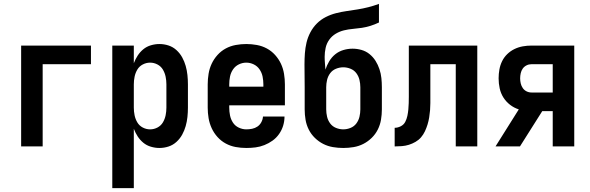

<svg xmlns="http://www.w3.org/2000/svg" viewBox="-20 -755 3040 990"><path d="M89 0V-520H449V-424H200V0Z M559 215V-520H670V-429Q678 -450 690 -468.5Q702 -487 719 -501Q736 -515 758 -521.5Q780 -528 802 -528Q826 -528 849 -520.5Q872 -513 890 -496.5Q908 -480 919.5 -459Q931 -438 937.5 -415Q944 -392 946.5 -368Q949 -344 949 -320V-200Q949 -176 946.5 -152Q944 -128 937.5 -105Q931 -82 919.5 -61Q908 -40 890 -23.5Q872 -7 849 0.5Q826 8 802 8Q780 8 758 1.5Q736 -5 719 -19Q702 -33 690 -51.5Q678 -70 670 -91V215ZM754 -88Q774 -88 792 -97.5Q810 -107 820 -124Q830 -141 834 -160.5Q838 -180 838 -200V-320Q838 -340 834 -359.5Q830 -379 820 -396Q810 -413 792 -422.5Q774 -432 754 -432Q734 -432 716 -422.5Q698 -413 688 -396Q678 -379 674 -359.5Q670 -340 670 -320V-200Q670 -180 674 -160.5Q678 -141 688 -124Q698 -107 716 -97.5Q734 -88 754 -88Z M1250 8Q1222 8 1195 3Q1168 -2 1144 -15Q1120 -28 1101.5 -48.5Q1083 -69 1071.5 -94Q1060 -119 1055.5 -146Q1051 -173 1051 -200V-320Q1051 -347 1055.5 -374.5Q1060 -402 1071.5 -426.5Q1083 -451 1101.5 -471.5Q1120 -492 1144 -505Q1168 -518 1195.5 -523Q1223 -528 1250 -528Q1277 -528 1304.5 -523Q1332 -518 1356 -505Q1380 -492 1398.5 -471.5Q1417 -451 1428.5 -426.5Q1440 -402 1444.5 -374.5Q1449 -347 1449 -320V-212H1162V-200Q1162 -180 1166 -160Q1170 -140 1181 -123Q1192 -106 1211 -97Q1230 -88 1250 -88Q1265 -88 1280 -91Q1295 -94 1307.5 -102.5Q1320 -111 1327.5 -125Q1335 -139 1336 -154H1447Q1447 -130 1440 -107Q1433 -84 1419 -64Q1405 -44 1385.5 -30Q1366 -16 1343.5 -7Q1321 2 1297.5 5Q1274 8 1250 8ZM1162 -308H1338V-320Q1338 -340 1334 -360Q1330 -380 1318.5 -397Q1307 -414 1288.5 -423Q1270 -432 1250 -432Q1230 -432 1211.5 -423Q1193 -414 1181.5 -397Q1170 -380 1166 -360Q1162 -340 1162 -320Z M1750 8Q1723 8 1696.5 3.5Q1670 -1 1646.5 -13Q1623 -25 1603.5 -44Q1584 -63 1572 -87Q1560 -111 1555.5 -137.5Q1551 -164 1551 -191V-305Q1551 -335 1550.5 -364Q1550 -393 1550 -422Q1550 -451 1552 -479.5Q1554 -508 1560.5 -535.5Q1567 -563 1580.5 -588.5Q1594 -614 1614 -634Q1634 -654 1659.5 -667Q1685 -680 1712.5 -687Q1740 -694 1768 -698Q1796 -702 1824 -706.5Q1852 -711 1879.5 -718Q1907 -725 1934 -735V-639Q1913 -629 1891 -622Q1869 -615 1846 -611.5Q1823 -608 1799.5 -606Q1776 -604 1753.5 -598.5Q1731 -593 1711 -581Q1691 -569 1677.5 -550Q1664 -531 1659 -508Q1654 -485 1654 -462Q1654 -445 1655.5 -428.5Q1657 -412 1658 -396Q1665 -418 1677.5 -439Q1690 -460 1708.5 -475Q1727 -490 1750.5 -497Q1774 -504 1798 -504Q1821 -504 1844 -497.5Q1867 -491 1885.5 -476Q1904 -461 1916.5 -441Q1929 -421 1936.5 -398.5Q1944 -376 1946.5 -352.5Q1949 -329 1949 -305V-191Q1949 -164 1944.5 -137.5Q1940 -111 1928 -87Q1916 -63 1896.5 -44Q1877 -25 1853.5 -13Q1830 -1 1803.5 3.5Q1777 8 1750 8ZM1750 -88Q1769 -88 1787.5 -95.5Q1806 -103 1817.5 -118.5Q1829 -134 1833.5 -153Q1838 -172 1838 -191V-305Q1838 -324 1833.5 -343Q1829 -362 1817.5 -377.5Q1806 -393 1787.5 -400.5Q1769 -408 1750 -408Q1731 -408 1712.5 -400.5Q1694 -393 1682.5 -377.5Q1671 -362 1666.5 -343Q1662 -324 1662 -305V-191Q1662 -172 1666.5 -153Q1671 -134 1682.5 -118.5Q1694 -103 1712.5 -95.5Q1731 -88 1750 -88Z M2015 0V-96Q2031 -96 2046.5 -104Q2062 -112 2069.5 -126.5Q2077 -141 2080.5 -157.5Q2084 -174 2085.5 -190.5Q2087 -207 2087.5 -223.5Q2088 -240 2088 -257V-520H2441V0H2330V-424H2199V-261Q2199 -242 2199 -223.5Q2199 -205 2197.5 -186.5Q2196 -168 2193 -149.5Q2190 -131 2184.5 -113Q2179 -95 2171 -78Q2163 -61 2151 -47Q2139 -33 2122.5 -23.5Q2106 -14 2088.5 -8.5Q2071 -3 2052 -1.5Q2033 0 2015 0Z M2535 0 2655 -191Q2630 -199 2609.5 -215Q2589 -231 2575.5 -252.5Q2562 -274 2556.5 -299.5Q2551 -325 2551 -351Q2551 -374 2555 -396.5Q2559 -419 2569 -439.5Q2579 -460 2595.5 -476Q2612 -492 2632.5 -502Q2653 -512 2675.5 -516Q2698 -520 2721 -520H2941V0H2830V-182H2776L2661 0ZM2721 -278H2830V-424H2721Q2707 -424 2695 -418Q2683 -412 2675.5 -401.5Q2668 -391 2665 -377.5Q2662 -364 2662 -351Q2662 -338 2665 -325Q2668 -312 2675.5 -301Q2683 -290 2695 -284Q2707 -278 2721 -278Z"/></svg>

Font: Iosevka Fixed
Style: Bold
Weight: 700
Monospace: yes
Designer: Belleve Invis
Foundry: Belleve Invis
Version: Version 32.3.0